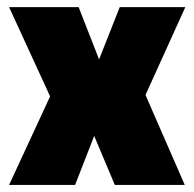

<svg xmlns="http://www.w3.org/2000/svg" viewBox="-20 -523 549 543"><path d="M5.7 0 121.7 -250.4 5.7 -502.8H202.4L260.2 -355L318.6 -502.8H504.1L391.5 -254.4L502.5 0H304.7L246.4 -138.6L192.4 0Z"/></svg>

Font: TitilliumWeb ExtraLight
Style: Regular
Weight: 400
Designer: Mohamed Gaber, Accademia di Belle Arti di Urbino and others
Foundry: Kief Type Foundry, Accademia di Belle Arti di Urbino and others
Version: Version 3.000; ttfautohint (v1.8.2)